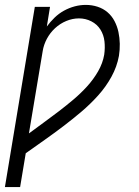

<svg xmlns="http://www.w3.org/2000/svg" viewBox="-46 -548 566 783"><path d="M-26 215 96 -520H158L145 -440Q159 -459 176.5 -476Q194 -493 215 -504.5Q236 -516 258.5 -522Q281 -528 304 -528Q329 -528 352 -520.5Q375 -513 392.5 -498Q410 -483 421 -462Q432 -441 437 -417.5Q442 -394 442.5 -369.5Q443 -345 439 -320Q431 -276 408.5 -235Q386 -194 354 -158.5Q322 -123 286 -92.5Q250 -62 212.5 -33.5Q175 -5 136 22.5Q97 50 59 77L36 215ZM72 -4Q103 -27 134 -49.5Q165 -72 195 -95Q225 -118 254 -142.5Q283 -167 309 -195.5Q335 -224 354 -257Q373 -290 379 -325Q383 -353 380 -379.5Q377 -406 363.5 -427.5Q350 -449 326.5 -461Q303 -473 276 -473Q250 -473 224.5 -462.5Q199 -452 178.5 -433Q158 -414 145 -389.5Q132 -365 128 -339Z"/></svg>

Font: Iosevka Curly Light
Style: Italic
Weight: 300
Italic angle: -9°
Monospace: yes
Designer: Belleve Invis
Foundry: Belleve Invis
Version: Version 22.1.2; ttfautohint (v1.8.4)